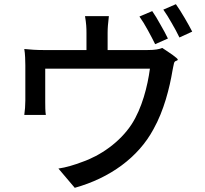

<svg xmlns="http://www.w3.org/2000/svg" viewBox="-20 -855 980 917"><path d="M746 -738C733 -762 719 -785 707 -802L646 -776C659 -758 673 -735 686 -711C699 -687 712 -663 721 -644L782 -671C773 -690 760 -714 746 -738ZM862 -769C848 -793 833 -817 820 -835L760 -809C773 -791 787 -768 800 -745C814 -722 826 -698 837 -676L898 -704C889 -722 876 -745 862 -769ZM571 -527H696C685 -443 658 -338 609 -262C553 -176 459 -111 371 -81C337 -68 295 -55 259 -50L337 42C506 -5 641 -104 713 -238C763 -327 790 -435 804 -519C806 -528 808 -541 811 -553C815 -568 827 -562 829 -570C831 -576 787 -605 755 -626C741 -620 721 -616 684 -616H494V-698C494 -722 496 -743 500 -778H386C392 -743 393 -722 393 -698V-616H188C153 -616 126 -618 96 -621C100 -599 101 -564 101 -543C101 -508 101 -406 101 -375C101 -354 99 -325 96 -306H199C196 -322 196 -350 196 -368C196 -398 196 -490 196 -527H446Z"/></svg>

Font: GenSekiGothic2 TW M
Style: Regular
Weight: 500
Version: Version 2.100;PS 2.1;hotconv 16.6.51;makeotf.lib2.5.65220 DE